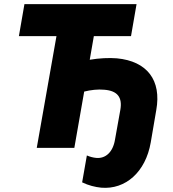

<svg xmlns="http://www.w3.org/2000/svg" viewBox="-20 -720 843 935"><path d="M159 0H342L390 -274C422 -282 456 -286 488 -283C551 -278 577 -247 566 -185L540 -40C530 21 494 53 449 49C435 48 416 43 403 37L380 168C411 183 443 191 473 194C591 204 689 118 714 -26L741 -184C767 -329 697 -422 549 -436C511 -439 464 -437 417 -429L437 -544H618L645 -700H99L72 -544H255Z"/></svg>

Font: Fixel Display 20240404 ExBold
Style: Italic
Weight: 800
Italic angle: -10°
Designer: AlfaBravo + MacPaw
Foundry: Kyrylo Tkachov, Marchela Mozhyna, Serhii Makarenko, Maria Weinstein, Zakhar Kryvoshyya
Version: Version 1.211;Glyphs 3.2 (3225)